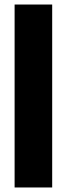

<svg xmlns="http://www.w3.org/2000/svg" viewBox="-20 -828 295 848"><path d="M44.5 0V-808H210.5V0Z"/></svg>

Font: Encode Sans Condensed ExtraBold
Style: Regular
Weight: 800
Width: 3
Designer: Multiple Designers
Foundry: Impallari Type
Version: Version 3.000; ttfautohint (v1.8.3) -l 8 -r 50 -G 200 -x 14 